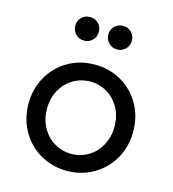

<svg xmlns="http://www.w3.org/2000/svg" viewBox="-116 -876 886 983"><g transform="rotate(15 327.0 -384.0)"><path d="M50 -270Q50 -349 86.5 -413.5Q123 -478 186.5 -514.5Q250 -551 328 -551Q405 -551 468.5 -514.5Q532 -478 568.5 -414Q605 -350 605 -270Q605 -189 568 -125Q531 -61 467.5 -24.5Q404 12 328 12Q251 12 187.5 -24.5Q124 -61 87 -125.5Q50 -190 50 -270ZM328 -78Q377 -78 418 -103Q459 -128 482.5 -172Q506 -216 506 -270Q506 -324 482.5 -367.5Q459 -411 418 -436Q377 -461 328 -461Q278 -461 236.5 -436Q195 -411 171.5 -367.5Q148 -324 148 -270Q148 -216 171.5 -172Q195 -128 236.5 -103Q278 -78 328 -78ZM178 -718Q178 -744 196 -762Q214 -780 241 -780Q267 -780 285 -762Q303 -744 303 -718Q303 -691 285 -673Q267 -655 241 -655Q214 -655 196 -673.5Q178 -692 178 -718ZM416 -780Q442 -780 460 -762Q478 -744 478 -718Q478 -691 460 -673Q442 -655 416 -655Q389 -655 371 -673.5Q353 -692 353 -718Q353 -744 371 -762Q389 -780 416 -780Z"/></g></svg>

Font: Evergrow Sans 
Style: Medium
Weight: 500
Foundry: 10Web
Version: Version 1.000